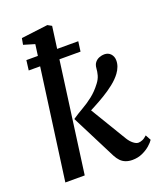

<svg xmlns="http://www.w3.org/2000/svg" viewBox="-149 -905 849 1010"><g transform="rotate(-20 275.0 -400.0)"><path d="M44 0 144.5 -738 82.5 -756.5 89 -792 238 -810.5 260.5 -798 152.5 0ZM417 9.5Q396.5 9.5 380 3.2Q363.5 -3 351.5 -15.5Q339.5 -28 330 -46L202.5 -297.5Q232 -317.5 262.2 -334.8Q292.5 -352 321.5 -374.8Q350.5 -397.5 376 -431.5Q391 -451 396.5 -470.8Q402 -490.5 403 -509Q404.5 -529 414.5 -541Q424.5 -553 438.8 -558.2Q453 -563.5 466 -563.5Q488.5 -563.5 501.8 -549Q515 -534.5 515.5 -513.5Q516 -495.5 509.5 -478Q503 -460.5 491.5 -445Q473.5 -420.5 445 -398Q416.5 -375.5 384.8 -356.5Q353 -337.5 324.5 -322.5Q296 -307.5 277.5 -298L286 -335L422 -109.5Q434.5 -89 449.8 -77Q465 -65 477.5 -65Q487 -65 499.2 -69.8Q511.5 -74.5 526 -88L542.5 -57.5Q534.5 -45 516.5 -29.2Q498.5 -13.5 473.2 -2Q448 9.5 417 9.5ZM71.5 -675H362L354.5 -619.5H64.5Z"/></g></svg>

Font: Merriweather 20pt Medium
Style: Italic
Weight: 500
Italic angle: -7.8°
Version: Version 2.101